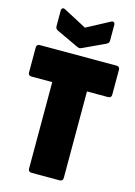

<svg xmlns="http://www.w3.org/2000/svg" viewBox="-150 -1058 795 1132"><g transform="rotate(15 247.0 -492.5)"><path d="M-7 -720V-568C-7 -555 0 -548 13 -548H140V-20C140 -7 147 0 160 0H332C345 0 352 -7 352 -20V-548H481C494 -548 501 -555 501 -568V-720C501 -733 494 -740 481 -740H13C0 -740 -7 -733 -7 -720ZM94 -850 229 -787C239 -782 246 -782 256 -787L391 -850C401 -855 406 -862 406 -873V-968C406 -983 396 -990 382 -982L243 -908L103 -982C89 -990 79 -983 79 -968V-873C79 -862 84 -855 94 -850Z"/></g></svg>

Font: Malmofest Black-Rounded
Style: Regular
Weight: 800
Designer: Jonny Pinhorn (Poppins), Kolossal
Version: Version 1.004;Glyphs 3.1.2 (3151)